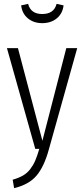

<svg xmlns="http://www.w3.org/2000/svg" viewBox="-20 -773 436 997"><path d="M199.2 -652.8Q154.8 -652.8 124.8 -677.7Q94.7 -702.6 89.8 -745.1L126 -752.9Q139.6 -700.2 199.2 -700.2Q260.3 -700.2 273.9 -752.9L310.1 -745.1Q305.2 -702.6 274.9 -677.7Q244.6 -652.8 199.2 -652.8ZM380.9 -522.9 233.9 2Q209.5 91.8 169.9 138.7Q130.4 185.5 53.2 204.1L45.9 160.2Q78.1 150.9 99.9 138.2Q121.6 125.5 137.2 105Q152.8 84.5 162.8 61.3Q172.9 38.1 184.1 0H163.1L16.1 -522.9H73.2L200.2 -42L324.2 -522.9Z"/></svg>

Font: Fira Sans Compressed Light
Style: Regular
Weight: 300
Width: 1
Designer: Carrois Corporate & Edenspiekermann AG
Foundry: Carrois Corporate GbR & Edenspiekermann AG
Version: Version 4.203;PS 004.203;hotconv 1.0.88;makeotf.lib2.5.64775